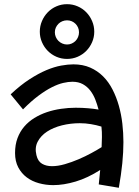

<svg xmlns="http://www.w3.org/2000/svg" viewBox="-20 -849 664 916"><path d="M451.2 30.8 458 -38.1Q398.4 0 341.1 17.1Q283.7 34.2 233.9 34.2Q198.7 34.2 165.8 25.1Q132.8 16.1 107.7 -2.7Q82.5 -21.5 67.1 -50.5Q51.8 -79.6 51.8 -119.1Q51.8 -158.7 63.5 -189.9Q75.2 -221.2 95.7 -245.1Q116.2 -269 144 -286.1Q171.9 -303.2 203.9 -314Q235.8 -324.7 271 -329.8Q306.2 -335 340.8 -335Q373 -335 400.9 -332.5Q428.7 -330.1 450.2 -326.2Q443.8 -350.6 434.6 -374.3Q425.3 -397.9 410.9 -416.7Q396.5 -435.5 375.5 -447.3Q354.5 -459 325.2 -459Q306.2 -459 281.7 -453.4Q257.3 -447.8 228 -433.1Q198.7 -418.5 164.1 -392.8Q129.4 -367.2 89.8 -327.1L30.8 -398.9Q77.6 -442.9 120.6 -470.7Q163.6 -498.5 201.4 -514.4Q239.3 -530.3 271.7 -536.1Q304.2 -542 330.1 -542Q375 -542 410.2 -526.6Q445.3 -511.2 471.9 -484.6Q498.5 -458 516.8 -422.1Q535.2 -386.2 546.9 -345Q558.6 -303.7 563.7 -259.3Q568.8 -214.8 568.8 -170.9Q568.8 -124 563.5 -70.3Q558.1 -16.6 546.9 46.9ZM464.8 -147Q465.8 -171.4 466.3 -195.3Q466.8 -219.2 463.9 -245.1Q439.9 -252.4 413.6 -256.8Q387.2 -261.2 360.8 -261.2Q316.9 -261.2 275.6 -251Q234.4 -240.7 204.6 -221.2Q174.8 -201.7 159.9 -173.3Q145 -145 153.8 -108.9Q160.6 -79.6 180.4 -67.9Q200.2 -56.2 228 -56.2Q256.3 -56.2 289.3 -65.7Q322.3 -75.2 354.7 -89.1Q387.2 -103 416 -118.7Q444.8 -134.3 464.8 -147ZM429.7 -697.8Q429.7 -671.4 419.4 -647.7Q409.2 -624 391.6 -606.2Q374 -588.4 350.3 -578.1Q326.7 -567.9 299.8 -567.9Q272.9 -567.9 249.3 -578.1Q225.6 -588.4 208 -606.2Q190.4 -624 180.2 -647.7Q169.9 -671.4 169.9 -697.8Q169.9 -724.6 180.2 -748.5Q190.4 -772.5 208 -790.5Q225.6 -808.6 249.3 -818.8Q272.9 -829.1 299.8 -829.1Q326.7 -829.1 350.3 -818.8Q374 -808.6 391.6 -790.5Q409.2 -772.5 419.4 -748.5Q429.7 -724.6 429.7 -697.8ZM356.9 -694.8Q356.9 -707 352.5 -717.3Q348.1 -727.5 340.3 -735.4Q332.5 -743.2 322.3 -747.6Q312 -752 299.8 -752Q288.1 -752 277.3 -747.6Q266.6 -743.2 258.8 -735.4Q251 -727.5 246.3 -717.3Q241.7 -707 241.7 -694.8Q241.7 -683.1 246.3 -672.4Q251 -661.6 258.8 -653.8Q266.6 -646 277.3 -641.4Q288.1 -636.7 299.8 -636.7Q312 -636.7 322.3 -641.4Q332.5 -646 340.3 -653.8Q348.1 -661.6 352.5 -672.4Q356.9 -683.1 356.9 -694.8Z"/></svg>

Font: McLaren
Style: Regular
Weight: 400
Designer: Astigmatic (AOETI)
Foundry: Astigmatic (AOETI)
Version: Version 1.000